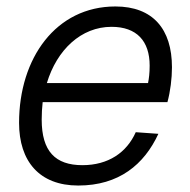

<svg xmlns="http://www.w3.org/2000/svg" viewBox="-20 -562 588 594"><path d="M222 12C348 12 426 -53 470 -148L400 -153C372 -90 315 -51 235 -51C151 -51 109 -94 109 -192C109 -210 110 -228 112 -246H498C507 -279 512 -319 512 -354C512 -472 453 -542 337 -542C153 -542 39 -382 39 -182C39 -63 102 12 222 12ZM325 -479C403 -479 443 -435 443 -359C443 -336 441 -320 438 -305H125C156 -408 231 -479 325 -479Z"/></svg>

Font: Geist Light
Style: Italic
Weight: 300
Italic angle: -12°
Designer: Basement.studio, Andrés Briganti, Mateo Zaragoza
Foundry: Basement.studio, Vercel, Andrés Briganti, Guido Ferreyra, Mateo Zaragoza
Version: Version 1.500